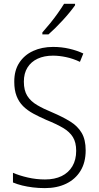

<svg xmlns="http://www.w3.org/2000/svg" viewBox="-20 -968 512 998"><path d="M425.3 -186.5Q425.3 -123.5 398.4 -79.8Q371.6 -36.1 324 -13.2Q276.4 9.8 213.4 9.8Q180.7 9.8 150.9 6.1Q121.1 2.4 95.2 -3.9Q69.3 -10.3 47.4 -19.5V-69.8Q81.1 -55.2 124.8 -45.2Q168.5 -35.2 213.9 -35.2Q264.2 -35.2 300.3 -52.7Q336.4 -70.3 356.2 -103.8Q376 -137.2 376 -184.1Q376 -227.5 359.1 -255.1Q342.3 -282.7 308.1 -303Q273.9 -323.2 220.7 -344.7Q184.1 -360.8 153.3 -377.4Q122.6 -394 100.3 -416Q78.1 -438 66.2 -468.8Q54.2 -499.5 54.2 -542.5Q53.7 -601.1 80.1 -641.6Q106.4 -682.1 152.1 -703.1Q197.8 -724.1 255.9 -724.1Q299.8 -724.1 339.8 -714.8Q379.9 -705.6 413.1 -689.9L395.5 -646.5Q359.4 -663.6 323.5 -671.1Q287.6 -678.7 255.4 -678.7Q209.5 -678.7 175.5 -662.8Q141.6 -647 122.8 -616.9Q104 -586.9 104 -543.5Q104 -498 121.8 -469.7Q139.6 -441.4 172.9 -421.9Q206.1 -402.3 251.5 -383.8Q306.2 -360.4 345 -336.4Q383.8 -312.5 404.5 -277.3Q425.3 -242.2 425.3 -186.5ZM370.1 -948.2V-940.4Q358.4 -923.8 342 -903.8Q325.7 -883.8 306.4 -862.8Q287.1 -841.8 268.1 -823Q249 -804.2 231.9 -789.1H200.2V-799.3Q220.7 -822.3 241.5 -847.9Q262.2 -873.5 280.5 -899.4Q298.8 -925.3 313 -948.2Z"/></svg>

Font: Open Sans SemiCondensed Light
Style: Regular
Weight: 300
Width: 4
Designer: Monotype Design Team
Foundry: Monotype Imaging Inc.
Version: Version 3.000